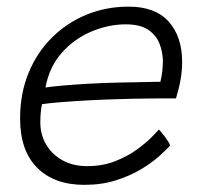

<svg xmlns="http://www.w3.org/2000/svg" viewBox="-20 -554 588 564"><path d="M479.5 -126Q468.5 -114 447 -94.8Q425.5 -75.5 393.8 -56.5Q362 -37.5 320.2 -24.2Q278.5 -11 227.5 -11Q139.5 -11 89.2 -61.2Q39 -111.5 39 -206Q39 -278.5 63.5 -338.8Q88 -399 131.8 -442.8Q175.5 -486.5 233.2 -510.5Q291 -534.5 358 -534.5Q436 -534.5 475.5 -490.5Q515 -446.5 515 -372.5Q515 -346.5 510.5 -320.5Q506 -294.5 497 -265Q493 -265 474.5 -265Q456 -265 429 -264.8Q402 -264.5 372.8 -264Q343.5 -263.5 317.5 -262.5Q282.5 -261.5 240.2 -259.2Q198 -257 160.5 -254Q123 -251 103.5 -248Q98.5 -226.5 98.5 -194Q98.5 -159 115.2 -130Q132 -101 163 -83.5Q194 -66 236 -66Q282 -66 319 -80.8Q356 -95.5 383.2 -115.5Q410.5 -135.5 426.8 -152.5Q443 -169.5 447 -173.5Q449.5 -171 454.2 -165.2Q459 -159.5 464.5 -152.2Q470 -145 474.2 -138.2Q478.5 -131.5 479.5 -126ZM113.5 -297Q129.5 -299.5 162.5 -302.5Q195.5 -305.5 239.2 -308Q283 -310.5 330.5 -311.5Q358.5 -312 385 -312.5Q411.5 -313 430 -313.5Q448.5 -314 451 -313.5Q454.5 -326 456.5 -342.8Q458.5 -359.5 458.5 -375Q458 -402.5 448 -427Q438 -451.5 414.5 -467Q391 -482.5 349.5 -482.5Q299 -482.5 248.8 -461.5Q198.5 -440.5 161.8 -399.2Q125 -358 113.5 -297Z"/></svg>

Font: Grandstander Thin ExtraLight
Style: Italic
Weight: 250
Italic angle: -15°
Version: Version 1.200